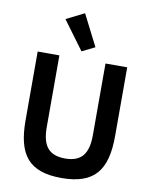

<svg xmlns="http://www.w3.org/2000/svg" viewBox="-103 -1045 895 1132"><g transform="rotate(10 344.5 -478.5)"><path d="M77 -698V-286C77 -81 148 12 344 12C540 12 613 -81 613 -286V-698H483V-269C483 -160 445 -105 345 -105C245 -105 207 -160 207 -269V-698ZM331 -744 408 -782 313 -969 205 -915Z"/></g></svg>

Font: IBM Plex Thai SemiBold
Style: Regular
Weight: 600
Designer: Mike Abbink, Paul van der Laan, Pieter van Rosmalen, Ben Mitchell, Mark Frömberg
Foundry: Bold Monday
Version: Version 1.0